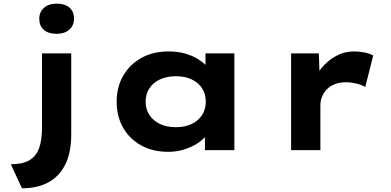

<svg xmlns="http://www.w3.org/2000/svg" viewBox="-20 -824 2149 1054"><path d="M100.4 209.6 39.5 77.8Q103.4 77.8 140.7 56.1Q178 34.3 194.3 -9.9Q210.6 -54 210.6 -124.2V-530.7H371V-86Q371 13.8 338.1 79.4Q305.2 144.9 244.9 177.3Q184.6 209.6 100.4 209.6ZM291 -638.4Q245.9 -638.4 220.7 -660Q195.6 -681.6 195.6 -721.2Q195.6 -757.6 221.2 -780.8Q246.9 -804 291 -804Q336 -804 361.2 -782.4Q386.4 -760.8 386.4 -721.2Q386.4 -684.7 360.7 -661.6Q335 -638.4 291 -638.4Z M902.5 9.4Q818 9.4 754.3 -26.1Q690.7 -61.6 655.5 -123.6Q620.4 -185.6 620.4 -265.3Q620.4 -346.4 656.7 -408.8Q693 -471.2 757 -506.5Q820.9 -541.7 905.5 -541.7Q955.2 -541.7 996.9 -529.9Q1038.5 -518 1069.5 -498Q1100.6 -478.1 1120.5 -454.4Q1140.3 -430.6 1146.4 -407.1L1108 -405.1V-530.7H1266.6V0H1105.1V-141.4L1139.2 -132.1Q1134.9 -107 1114.5 -81.8Q1094.1 -56.6 1062.6 -36.2Q1031.2 -15.9 990.3 -3.2Q949.4 9.4 902.5 9.4ZM945.3 -125.8Q995.6 -125.8 1032.4 -143.5Q1069.2 -161.3 1089.5 -192.9Q1109.7 -224.5 1109.7 -265.3Q1109.7 -307.7 1089.5 -339.1Q1069.2 -370.5 1032.4 -388Q995.6 -405.6 945.3 -405.6Q895.1 -405.6 858 -388Q820.9 -370.5 800.1 -339.1Q779.4 -307.7 779.4 -265.3Q779.4 -224.5 800.1 -192.9Q820.9 -161.3 858 -143.5Q895.1 -125.8 945.3 -125.8Z M1578 0V-530.7H1730.2L1737.1 -341.3L1694 -353.4Q1709.1 -406 1743.5 -448.6Q1777.9 -491.3 1824.2 -516.5Q1870.6 -541.7 1922.2 -541.7Q1952.8 -541.7 1980.6 -536Q2008.3 -530.3 2028.8 -519.3L1985.1 -346.4Q1967.3 -357.6 1937.3 -365Q1907.2 -372.5 1877.9 -372.5Q1845.1 -372.5 1818.8 -362.3Q1792.6 -352.2 1774.7 -334Q1756.9 -315.8 1747.9 -293.3Q1738.8 -270.7 1738.8 -246.9V0Z"/></svg>

Font: Lexend Mega
Style: Regular
Weight: 400
Designer: Bonnie Shaver-Troup, Thomas Jockin
Foundry: Lexend
Version: Version 1.007